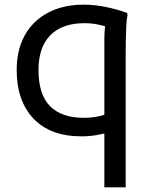

<svg xmlns="http://www.w3.org/2000/svg" viewBox="-20 -576 658 828"><path d="M430 232V-400Q430 -424 431.5 -445Q433 -466 436 -485L453 -457Q431 -464 403.5 -470Q376 -476 344 -476Q248 -476 197 -424Q146 -372 146 -274Q146 -168 196 -118Q246 -68 340 -68Q376 -68 403.5 -74Q431 -80 444 -87L448 -6Q429 1 397 6.5Q365 12 332 12Q197 12 124.5 -64.5Q52 -141 52 -274Q52 -341 72.5 -393Q93 -445 131.5 -481.5Q170 -518 223 -537Q276 -556 340 -556Q388 -556 438.5 -545.5Q489 -535 528 -520L530 -512Q526 -494 524.5 -463Q523 -432 522.5 -400Q522 -368 522 -348V232Z"/></svg>

Font: Kufam
Style: Regular
Weight: 400
Designer: Wael Morcos, Artur Schmal
Foundry: Original Type
Version: Version 1.301; ttfautohint (v1.8.3)